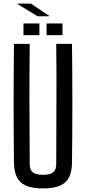

<svg xmlns="http://www.w3.org/2000/svg" viewBox="-20 -1045 480 1072"><path d="M220 7Q134 7 96.5 -26.5Q59 -60 58 -137Q56 -304 56 -468.5Q56 -633 58 -800H146Q144 -633 144.5 -464.5Q145 -296 146 -129Q146 -97 163 -83Q180 -69 220 -69Q260 -69 277 -83Q294 -97 294 -129Q294 -296 295 -464.5Q296 -633 294 -800H382Q384 -633 384 -468.5Q384 -304 382 -137Q381 -60 343.5 -26.5Q306 7 220 7ZM240 -849V-914H329V-849ZM111 -849V-914H200V-849ZM77 -1023V-1025H152L254 -957V-954H190Z"/></svg>

Font: Big Shoulders Text Medium
Style: Regular
Weight: 500
Designer: Patric King
Foundry: XO Type Co
Version: Version 1.000; ttfautohint (v1.8.2)